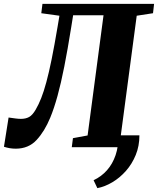

<svg xmlns="http://www.w3.org/2000/svg" viewBox="-46 -763 818 995"><path d="M676.5 -61.5Q676.5 -6.5 657.5 40Q638.5 86.5 606.8 122.5Q575 158.5 536.2 181.5Q497.5 204.5 458.5 212L439 171Q479.5 152 508.5 119.2Q537.5 86.5 553 41Q568.5 -4.5 567.5 -61.5ZM333 -684 323 -621.5Q304.5 -505.5 287.2 -418.2Q270 -331 252.2 -266.5Q234.5 -202 214.5 -153.5Q185.5 -83 143.8 -37.8Q102 7.5 35.5 7.5Q19 7.5 3.5 4.8Q-12 2 -25.5 -2.5L-1.5 -154Q19.5 -151 35 -149Q50.5 -147 62.5 -147Q87.5 -147 105 -156.8Q122.5 -166.5 139 -195Q154 -220.5 167.5 -254.5Q181 -288.5 194.2 -337.5Q207.5 -386.5 221.8 -456.8Q236 -527 252.5 -625L262 -681.5L168 -694.5L174 -743H752.5L747 -694.5L662.5 -681.5L580 -61L668 -38.5L662 0H326L332 -47L408 -61L490.5 -684Z"/></svg>

Font: Merriweather 36pt Black
Style: Italic
Weight: 900
Italic angle: -7.8°
Version: Version 2.101